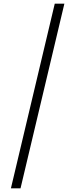

<svg xmlns="http://www.w3.org/2000/svg" viewBox="-20 -853 407 1038"><path d="M276 -833 39 165H91L328 -833Z"/></svg>

Font: Noto Sans Gurmukhi UI ExtraCondensed Light
Style: Regular
Weight: 300
Width: 2
Designer: Jelle Bosma - Monotype Design Team
Foundry: Monotype Imaging Inc.
Version: Version 2.004